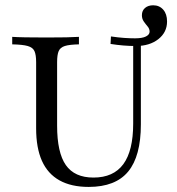

<svg xmlns="http://www.w3.org/2000/svg" viewBox="-20 -714 688 745"><path d="M324.2 11.3Q256.5 11.3 210.9 -14.1Q165.3 -39.5 142.7 -89.9Q120.2 -140.3 120.2 -216.1V-472.6Q120.2 -501.6 113.7 -515.7Q107.3 -529.8 87.5 -535.5Q67.7 -541.1 27.4 -541.9V-571Q63.7 -568.5 160.5 -568.5Q250.8 -568.5 286.3 -571V-541.9Q249.2 -541.1 231.5 -535.5Q213.7 -529.8 207.7 -515.7Q201.6 -501.6 201.6 -472.6V-226.6Q201.6 -121.8 235.5 -73.4Q269.4 -25 342.7 -25Q420.2 -25 458.5 -77Q496.8 -129 496.8 -234.7V-547.6H526.6V-231.5Q526.6 -108.1 477.4 -48.4Q428.2 11.3 324.2 11.3ZM507.3 -535.5Q482.3 -535.5 458.5 -537.5Q434.7 -539.5 408.9 -543.5L410.5 -572.6Q438.7 -568.5 461.3 -566.9Q483.9 -565.3 504 -565.3Q532.3 -565.3 546.4 -572.6Q560.5 -579.8 560.5 -591.1Q560.5 -602.4 552.8 -611.3Q545.2 -620.2 537.9 -630.6Q530.6 -641.1 530.6 -654.8Q530.6 -672.6 542.7 -683.1Q554.8 -693.5 574.2 -693.5Q598.4 -693.5 613.3 -676.6Q628.2 -659.7 628.2 -630.6Q628.2 -588.7 594.4 -562.1Q560.5 -535.5 507.3 -535.5Z"/></svg>

Font: Playfair
Style: Regular
Weight: 400
Designer: Claus Eggers Sørensen
Foundry: Claus Eggers Sørensen
Version: Version 2.001;gftools[0.9.30]